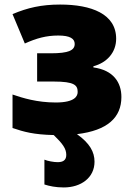

<svg xmlns="http://www.w3.org/2000/svg" viewBox="-20 -583 584 843"><path d="M395 127C395 84 374 46 318 6C452 -10 513 -67 513 -157C513 -221 478 -275 390 -287V-292C450 -308 490 -353 490 -413C490 -522 381 -563 244 -563C162 -563 101 -549 35 -521L89 -392C140 -415 183 -427 236 -427C288 -427 308 -413 308 -390C308 -362 281 -349 203 -349H143V-225H215C307 -225 321 -209 321 -179C321 -162 310 -133 225 -133C142 -133 79 -153 35 -168V-21C85 -4 128 8 216 10C254 47 271 69 271 97C271 121 256 129 233 129C216 129 189 124 175 118V227C197 234 224 240 260 240C336 240 395 197 395 127Z"/></svg>

Font: Noto Sans UI Black
Style: Regular
Weight: 900
Designer: Monotype Design Team
Foundry: Monotype Imaging Inc.
Version: Version 1.901